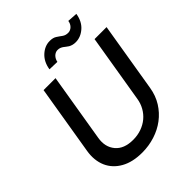

<svg xmlns="http://www.w3.org/2000/svg" viewBox="-254 -1082 1245 1245"><g transform="rotate(-45 369.0 -459.5)"><path d="M76 -248.9 155.2 -727.3H264.9L187.1 -257.8Q174.7 -184.3 215.2 -136Q255.3 -88.1 338.4 -88.1Q379.6 -88.1 415 -100.7Q450.3 -113.3 477.3 -135.8Q504.3 -158.4 521.8 -189.6Q539.4 -220.9 545.1 -257.8L622.9 -727.3H733L653.8 -248.9Q643.8 -187.5 613.5 -139Q583.1 -90.6 538.5 -57Q494 -23.4 438 -5.7Q382.1 12.1 321.4 12.1Q234 12.1 174.7 -21.3Q144.9 -38 123.4 -61.3Q101.9 -84.5 89.3 -113.5Q76.7 -142.4 73.2 -176.5Q69.6 -210.6 76 -248.9ZM277.7 -795.5Q286.6 -854.4 324.6 -889.6Q362.6 -924.7 408.7 -924.7Q438.9 -924.7 456.3 -913Q465.6 -907 474.3 -900.9Q483 -894.9 491.1 -888.8Q507.5 -876.8 531.2 -876.8Q541.2 -876.8 550.4 -880.9Q559.7 -884.9 567.1 -892.2Q574.6 -899.5 579.5 -909.4Q584.5 -919.4 585.9 -931.1L655.2 -926.5Q645.6 -866.8 608 -833.5Q569.6 -799.4 523.4 -799Q506.7 -799 494.7 -802.6Q482.6 -806.1 473.5 -811.4Q464.5 -816.8 457 -823.2Q449.6 -829.5 441.8 -834.9Q433.9 -840.2 424.7 -843.8Q415.5 -847.3 402.7 -847.3Q393.1 -847.3 384.1 -843.2Q375 -839.1 367.7 -831.9Q360.4 -824.6 355.3 -814.8Q350.1 -805 348 -793.3Z"/></g></svg>

Font: Inter P Medium
Style: Italic
Weight: 500
Italic angle: 9.39999°
Designer: Rasmus Andersson
Foundry: rsms
Version: Version 3.018;git-588b23468